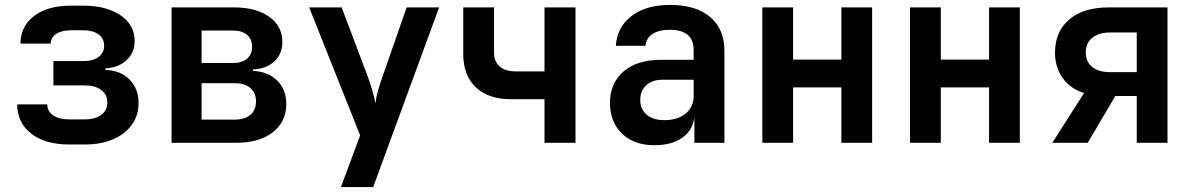

<svg xmlns="http://www.w3.org/2000/svg" viewBox="-20 -580 4840 780"><path d="M261 7Q164 7 107 -37Q50 -81 50 -156H172Q172 -128 196 -111.5Q220 -95 261 -95H325Q367 -95 391.5 -113.5Q416 -132 416 -164Q416 -196 391.5 -214.5Q367 -233 325 -233H197V-332H320Q359 -332 381 -349Q403 -366 403 -394Q403 -424 380 -440.5Q357 -457 318 -457H268Q231 -457 208.5 -442.5Q186 -428 186 -403H63Q64 -474 119 -515.5Q174 -557 268 -557H318Q412 -557 469.5 -518Q527 -479 527 -413Q527 -366 494 -335.5Q461 -305 408 -302V-296Q470 -294 506.5 -256.5Q543 -219 543 -161Q543 -111 515.5 -73Q488 -35 439 -14Q390 7 325 7Z M677 0V-550H929Q1020 -550 1073.5 -512Q1127 -474 1127 -409Q1127 -361 1094.5 -330.5Q1062 -300 1008 -298V-292Q1070 -289 1106.5 -252.5Q1143 -216 1143 -157Q1143 -85 1088 -42.5Q1033 0 941 0ZM799 -324H926Q963 -324 983.5 -341.5Q1004 -359 1004 -390Q1004 -421 983.5 -438.5Q963 -456 926 -456H799ZM799 -94H933Q974 -94 997 -113.5Q1020 -133 1020 -168Q1020 -203 997 -222.5Q974 -242 933 -242H799Z M1365 180 1443 -30 1236 -550H1368L1474 -269Q1483 -244 1492 -214.5Q1501 -185 1505 -160Q1508 -185 1516.5 -214.5Q1525 -244 1534 -269L1632 -550H1764L1496 180Z M2192 0V-177H2055Q1964 -177 1913 -225.5Q1862 -274 1862 -360V-550H1987V-366Q1987 -330 2010 -310Q2033 -290 2074 -290H2192V-550H2318V0Z M2639 10Q2555 10 2506.5 -37.5Q2458 -85 2458 -162Q2458 -242 2513 -289.5Q2568 -337 2664 -337H2798V-376Q2798 -459 2701 -459Q2657 -459 2631 -442Q2605 -425 2602 -394H2482Q2486 -468 2544.5 -514Q2603 -560 2702 -560Q2807 -560 2865 -511Q2923 -462 2923 -373V0H2801V-103Q2794 -50 2751 -20Q2708 10 2639 10ZM2679 -92Q2734 -92 2766 -119Q2798 -146 2798 -191V-256H2670Q2629 -256 2605 -233Q2581 -210 2581 -174Q2581 -137 2606.5 -114.5Q2632 -92 2679 -92Z M3077 0V-550H3202V-338H3398V-550H3523V0H3398V-225H3202V0Z M3677 0V-550H3802V-338H3998V-550H4123V0H3998V-225H3802V0Z M4255 0 4384 -202Q4329 -219 4297.5 -262.5Q4266 -306 4266 -366Q4266 -452 4324 -501Q4382 -550 4484 -550H4723V0H4598V-190H4511L4399 0ZM4489 -287H4598V-448H4489Q4444 -448 4417.5 -426.5Q4391 -405 4391 -367Q4391 -329 4417 -308Q4443 -287 4489 -287Z"/></svg>

Font: JetBrains Mono NL
Style: Bold
Weight: 700
Monospace: yes
Designer: Philipp Nurullin, Konstantin Bulenkov
Foundry: JetBrains
Version: Version 2.305; ttfautohint (v1.8.4.7-5d5b)